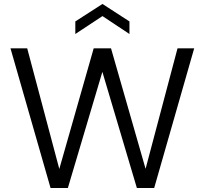

<svg xmlns="http://www.w3.org/2000/svg" viewBox="-20 -942 1026 962"><path d="M32.5 -700H116.3L277.1 -95.5L449.5 -700H536.2L709.4 -96.2L869.5 -700H953L752.5 0H665.8L492.9 -581.9L320 0H233.3ZM357.4 -834.6 493.4 -922.2 628.6 -834.6V-771.6L493.4 -861.4L357.4 -771.6Z"/></svg>

Font: AF Albert Sans Medium
Style: Regular
Weight: 500
Designer: Andreas Rasmussen
Foundry: a.Foundry
Version: Version 1.300;Glyphs 3.2 (3231)